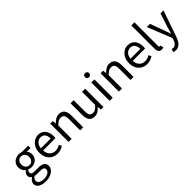

<svg xmlns="http://www.w3.org/2000/svg" viewBox="270 -2285 4023 4023"><g transform="rotate(-45 2282.0 -273.0)"><path d="M274.9 250Q175.8 250 113.3 212.4Q50.8 174.8 50.8 105Q50.8 69.8 71.8 37.6Q92.8 5.4 130.9 -18.1V-22.9Q109.9 -35.6 95.9 -57.6Q82 -79.6 82 -111.8Q82 -145.5 101.1 -171.9Q120.1 -198.2 142.1 -212.9V-216.8Q115.2 -237.8 93 -276.1Q70.8 -314.5 70.8 -362.8Q70.8 -422.4 98.9 -466.1Q127 -509.8 173.3 -533.4Q219.7 -557.1 273.9 -557.1Q297.4 -557.1 317.1 -553Q336.9 -548.8 351.1 -543H540V-473.1H429.2Q448.7 -454.1 460.9 -425.3Q473.1 -396.5 473.1 -360.8Q473.1 -303.2 446.8 -260.7Q420.4 -218.3 375.2 -195.1Q330.1 -171.9 273.9 -171.9Q231.9 -171.9 193.8 -190.9Q179.2 -178.2 169.2 -163.3Q159.2 -148.4 159.2 -126Q159.2 -100.6 179.2 -83.7Q199.2 -66.9 253.9 -66.9H360.8Q454.6 -66.9 502.2 -36.1Q549.8 -5.4 549.8 62Q549.8 112.3 516.1 155.3Q482.4 198.2 420.7 224.1Q358.9 250 274.9 250ZM273.9 -233.9Q321.3 -233.9 355.7 -268.8Q390.1 -303.7 390.1 -362.8Q390.1 -422.9 356.4 -456.5Q322.8 -490.2 273.9 -490.2Q226.6 -490.2 192.9 -456.5Q159.2 -422.9 159.2 -362.8Q159.2 -303.7 193.4 -268.8Q227.5 -233.9 273.9 -233.9ZM288.1 187Q340.3 187 379.2 171.1Q418 155.3 439 130.1Q460 105 460 77.1Q460 38.6 431.9 23.2Q403.8 7.8 350.1 7.8H255.9Q241.2 7.8 222.7 6.1Q204.1 4.4 186 0Q156.7 21 143.8 44.9Q130.9 68.8 130.9 91.8Q130.9 135.7 172.4 161.4Q213.9 187 288.1 187Z M860.8 13.2Q788.1 13.2 729.2 -20.5Q670.4 -54.2 635.5 -117.9Q600.6 -181.6 600.6 -271Q600.6 -359.4 635.7 -423.6Q670.9 -487.8 726.3 -522.5Q781.7 -557.1 843.8 -557.1Q948.2 -557.1 1004.6 -487.8Q1061 -418.5 1061 -301.8Q1061 -287.1 1059.6 -273.9Q1058.1 -260.7 1056.6 -250H690.9Q695.3 -163.1 744.4 -111.6Q793.5 -60.1 870.6 -60.1Q910.6 -60.1 943.4 -71.3Q976.1 -82.5 1006.8 -103L1039.1 -42Q1003.4 -18.6 959.5 -2.7Q915.5 13.2 860.8 13.2ZM689.9 -314.9H981Q981 -397.5 945.3 -440.7Q909.7 -483.9 845.7 -483.9Q788.1 -483.9 743.2 -439.9Q698.2 -396 689.9 -314.9Z M1194.8 0V-543H1270L1278.8 -463.9H1281.2Q1319.3 -502.9 1363.5 -530Q1407.7 -557.1 1462.9 -557.1Q1548.3 -557.1 1588.6 -502.2Q1628.9 -447.3 1628.9 -344.2V0H1538.1V-332Q1538.1 -408.7 1513.7 -442.9Q1489.3 -477.1 1435.1 -477.1Q1393.1 -477.1 1360.4 -456.1Q1327.6 -435.1 1287.1 -394V0Z M1963.9 13.2Q1877.4 13.2 1837.2 -40.8Q1796.9 -94.7 1796.9 -199.2V-543H1888.7V-210Q1888.7 -134.3 1912.8 -100.1Q1937 -65.9 1990.7 -65.9Q2032.7 -65.9 2065.9 -87.9Q2099.1 -109.9 2137.7 -158.2V-543H2229V0H2152.8L2146 -85H2143.1Q2104.5 -40.5 2062 -13.7Q2019.5 13.2 1963.9 13.2Z M2411.6 0V-543H2503.9V0ZM2458 -654.8Q2430.7 -654.8 2414.3 -671.6Q2397.9 -688.5 2397.9 -715.8Q2397.9 -742.2 2414.3 -758.5Q2430.7 -774.9 2458 -774.9Q2484.9 -774.9 2502 -758.5Q2519 -742.2 2519 -715.8Q2519 -688.5 2502 -671.6Q2484.9 -654.8 2458 -654.8Z M2686.5 0V-543H2761.7L2770.5 -463.9H2772.9Q2811 -502.9 2855.2 -530Q2899.4 -557.1 2954.6 -557.1Q3040 -557.1 3080.3 -502.2Q3120.6 -447.3 3120.6 -344.2V0H3029.8V-332Q3029.8 -408.7 3005.4 -442.9Q2981 -477.1 2926.8 -477.1Q2884.8 -477.1 2852.1 -456.1Q2819.3 -435.1 2778.8 -394V0Z M3516.6 13.2Q3443.8 13.2 3385 -20.5Q3326.2 -54.2 3291.3 -117.9Q3256.3 -181.6 3256.3 -271Q3256.3 -359.4 3291.5 -423.6Q3326.7 -487.8 3382.1 -522.5Q3437.5 -557.1 3499.5 -557.1Q3604 -557.1 3660.4 -487.8Q3716.8 -418.5 3716.8 -301.8Q3716.8 -287.1 3715.3 -273.9Q3713.9 -260.7 3712.4 -250H3346.7Q3351.1 -163.1 3400.1 -111.6Q3449.2 -60.1 3526.4 -60.1Q3566.4 -60.1 3599.1 -71.3Q3631.8 -82.5 3662.6 -103L3694.8 -42Q3659.2 -18.6 3615.2 -2.7Q3571.3 13.2 3516.6 13.2ZM3345.7 -314.9H3636.7Q3636.7 -397.5 3601.1 -440.7Q3565.4 -483.9 3501.5 -483.9Q3443.8 -483.9 3398.9 -439.9Q3354 -396 3345.7 -314.9Z M3946.8 13.2Q3896 13.2 3873.3 -18.6Q3850.6 -50.3 3850.6 -107.9V-795.9H3942.9V-102.1Q3942.9 -81.1 3950.2 -72Q3957.5 -63 3967.8 -63Q3971.7 -63 3975.6 -63.2Q3979.5 -63.5 3986.8 -64.9L4000 4.9Q3990.2 7.8 3977.8 10.5Q3965.3 13.2 3946.8 13.2Z M4144 233.9Q4106.4 233.9 4080.1 223.1L4098.1 149.9Q4106.4 152.8 4117.7 156Q4128.9 159.2 4140.1 159.2Q4185.5 159.2 4215.1 125.7Q4244.6 92.3 4262.2 42L4273.9 1L4056.2 -543H4150.9L4260.7 -242.2Q4273.9 -206.1 4287.4 -166.3Q4300.8 -126.5 4314.9 -87.9H4319.8Q4330.6 -125.5 4342 -165.3Q4353.5 -205.1 4363.8 -242.2L4461.9 -543H4550.8L4347.2 45.9Q4328.1 99.1 4301.3 141.6Q4274.4 184.1 4236.1 209Q4197.8 233.9 4144 233.9Z"/></g></svg>

Font: Source Han Sans CN
Style: Regular
Weight: 400
Designer: Ryoko NISHIZUKA  (kana, bopomofo & ideographs); Paul D. Hunt (Latin, Greek & Cyrillic); Sandoll Communications , Soo-you
Foundry: Adobe
Version: Version 2.004;hotconv 1.0.118;makeotfexe 2.5.65603